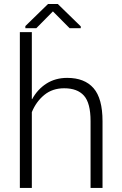

<svg xmlns="http://www.w3.org/2000/svg" viewBox="-20 -919 597 939"><path d="M135.7 -434.6 137.2 -434.1Q163.6 -482.4 207.3 -510.3Q251 -538.1 308.6 -538.1Q393.6 -538.1 437.5 -487.8Q481.4 -437.5 481.4 -326.2V0H422.9V-326.7Q422.9 -415 390.6 -451.2Q358.4 -487.3 293.9 -487.3Q236.3 -487.3 196.5 -454.6Q156.7 -421.9 135.7 -370.6V0H77.1V-761.7H135.7ZM375 -790V-781.2H320.3L238.8 -863.3L157.7 -781.2H104V-791.5L214.8 -899.4H262.7Z"/></svg>

Font: Roboto Web
Style: Light
Weight: 300
Designer: Google
Version: Version 1.200310; 2013